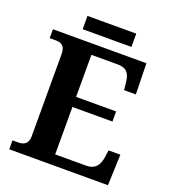

<svg xmlns="http://www.w3.org/2000/svg" viewBox="-151 -962 956 1073"><g transform="rotate(20 326.5 -425.0)"><path d="M184 -771H474V-850H184ZM28 0H615L622 -184H552L545 -137C538 -93 516 -61 464 -61H279V-343H517V-403H279V-653H437C489 -653 508 -626 513 -577L518 -530H588L584 -714H28V-661H62C94 -661 121 -653 121 -599V-110C121 -69 97 -53 63 -53H28Z"/></g></svg>

Font: Noto Serif Telugu
Style: Bold
Weight: 700
Designer: Jelle Bosma - Monotype Design Team
Foundry: Monotype Imaging Inc.
Version: Version 2.005